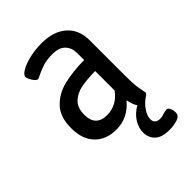

<svg xmlns="http://www.w3.org/2000/svg" viewBox="-210 -623 900 900"><g transform="rotate(-45 240.5 -173.0)"><path d="M450 146Q450 167 425.5 175Q401 183 371 183Q321 183 298 160.5Q275 138 275 103Q275 73 293.5 43.5Q312 14 347 -6Q336 -17 327 -58Q274 6 197 6Q130 6 90.5 -34.5Q51 -75 51 -149Q51 -224 90 -264Q129 -304 187 -317.5Q245 -331 320 -332V-379Q320 -413 299 -435Q278 -457 233 -457Q198 -457 171.5 -448.5Q145 -440 126 -430.5Q107 -421 104 -421Q94 -421 81.5 -440.5Q69 -460 69 -470Q69 -483 92.5 -497Q116 -511 154.5 -520Q193 -529 234 -529Q314 -529 359 -489Q404 -449 404 -378V-148Q404 -82 410 -53.5Q416 -25 416 -22Q416 -15 409 -10Q379 9 361 35.5Q343 62 343 83Q343 115 378 115Q391 115 407 109Q423 105 429 105Q439 105 444.5 118Q450 131 450 146ZM320 -259Q264 -258 227.5 -251Q191 -244 165 -220.5Q139 -197 139 -150Q139 -73 214 -73Q279 -73 320 -130Z"/></g></svg>

Font: Asap Condensed
Style: Regular
Weight: 400
Designer: Pablo Cosgaya
Foundry: Omnibus-Type
Version: Version 1.010; ttfautohint (v1.8)